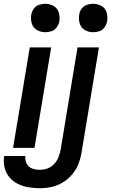

<svg xmlns="http://www.w3.org/2000/svg" viewBox="-20 -780 616 1013"><path d="M471 -610Q488 -610 504.5 -615.5Q521 -621 531.5 -636Q542 -651 545 -667Q549 -691 542.5 -714Q536 -737 515.5 -748.5Q495 -760 471 -760Q455 -760 438.5 -754.5Q422 -749 411 -734.5Q400 -720 398 -703Q394 -679 400.5 -656.5Q407 -634 427 -622Q447 -610 471 -610ZM219 -610Q235 -610 252 -615.5Q269 -621 279.5 -636Q290 -651 293 -667Q297 -691 290 -714Q283 -737 263 -748.5Q243 -760 219 -760Q203 -760 186 -754.5Q169 -749 158.5 -734.5Q148 -720 145 -703Q141 -679 147.5 -656.5Q154 -634 174.5 -622Q195 -610 219 -610ZM190 213Q221 213 251.5 206.5Q282 200 310.5 183Q339 166 360.5 140.5Q382 115 393.5 85.5Q405 56 410 26L502 -530H389L300 10Q296 30 288.5 49.5Q281 69 266 85Q251 101 231 108.5Q211 116 191 116Q169 116 149.5 109Q130 102 120.5 83Q111 64 114 43H2V44Q-3 75 4 104Q11 133 29.5 155Q48 177 74 190Q100 203 130 208Q160 213 190 213ZM49 0H162L250 -530H137Z"/></svg>

Font: Iosevka Sparkle SmBdObl
Style: Regular
Weight: 600
Italic angle: -9°
Designer: Belleve Invis
Foundry: Belleve Invis
Version: Version 4.5.0; ttfautohint (v1.8.3)